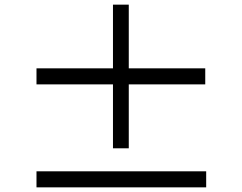

<svg xmlns="http://www.w3.org/2000/svg" viewBox="-20 -824 1040 826"><path d="M863 -530H534V-804H466V-530H137V-461H466V-186H534V-461H863ZM137 -87V-18H867V-87Z"/></svg>

Font: Noto Sans CJK JP Regular
Style: Regular
Weight: 400
Designer: Ryoko NISHIZUKA (kana & ideographs); Paul D. Hunt (Latin, Greek & Cyrillic); Wenlong ZHANG (bopomofo); Sandoll Communica
Foundry: Adobe Systems Incorporated
Version: Version 1.001;PS 1.001;hotconv 1.0.78;makeotf.lib2.5.61930